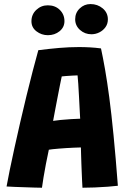

<svg xmlns="http://www.w3.org/2000/svg" viewBox="-20 -894 620 922"><path d="M181.5 7.5Q169 7.5 147 6.8Q125 6 99.8 5.2Q74.5 4.5 50.8 3.5Q27 2.5 11.5 1.5Q17 -29.5 26.8 -77.5Q36.5 -125.5 49.5 -184Q62.5 -242.5 77 -306.2Q91.5 -370 107 -433Q122.5 -496 137 -552.5Q151.5 -609 164 -653Q214.5 -659.5 263.8 -663.8Q313 -668 359.5 -668Q386 -668 412.5 -666.5Q439 -665 465 -661.5Q474.5 -617.5 484.5 -560.5Q494.5 -503.5 504.8 -426.2Q515 -349 525.2 -244.8Q535.5 -140.5 546 -2Q529.5 0 499 2.5Q468.5 5 435.2 6.2Q402 7.5 376 7.5Q375 -7 374.2 -25.5Q373.5 -44 372.5 -65Q371.5 -86 370.8 -107.5Q370 -129 369.5 -149Q369 -169 368.5 -186Q352.5 -185.5 334 -184.8Q315.5 -184 296.8 -182.8Q278 -181.5 261.5 -180.2Q245 -179 232.5 -177.5Q220 -176 214.5 -175Q207 -141 200.5 -106.5Q194 -72 189 -42.2Q184 -12.5 181.5 7.5ZM235 -313.5Q246.5 -315.5 271 -318Q295.5 -320.5 322 -322Q348.5 -323.5 365 -324Q364 -334.5 362.8 -363.8Q361.5 -393 359.5 -427.8Q357.5 -462.5 355.8 -491.8Q354 -521 352.5 -532Q344.5 -532 328.5 -531Q312.5 -530 297.5 -529Q282.5 -528 276.5 -527Q273.5 -512.5 268.2 -486.8Q263 -461 257 -429.5Q251 -398 245.2 -367.8Q239.5 -337.5 235 -313.5ZM210 -725Q179.5 -725 155.2 -743.5Q131 -762 131 -792Q131 -824.5 154.2 -846.5Q177.5 -868.5 209.5 -868.5Q245 -868.5 267.2 -846.5Q289.5 -824.5 289.5 -792.5Q289.5 -763 266 -744Q242.5 -725 210 -725ZM419 -729.5Q387.5 -729.5 364.2 -750.2Q341 -771 341 -801.5Q341 -832.5 362.8 -853.5Q384.5 -874.5 414.5 -874.5Q448.5 -874.5 473.2 -853.8Q498 -833 498 -801Q498 -779.5 486.5 -763.5Q475 -747.5 457 -738.5Q439 -729.5 419 -729.5Z"/></svg>

Font: Grandstander Thin
Style: Bold
Weight: 700
Version: Version 1.200